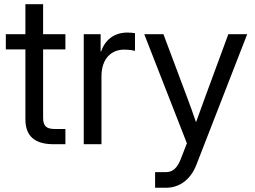

<svg xmlns="http://www.w3.org/2000/svg" viewBox="-20 -676 1193 900"><path d="M99.1 -656.2V-515.6H7.3V-444.3H99.1V-116.2C99.1 -38.6 142.6 0 231 0H286.6V-71.3H238.8C196.3 -71.3 182.1 -85 182.1 -125V-444.3H286.6V-515.6H182.1V-656.2Z M372.6 0H455.6V-317.4C455.6 -404.8 504.9 -443.4 562 -443.4C585.9 -443.4 606 -439.5 612.8 -437.5V-520.5C606 -521.5 592.8 -523.4 577.6 -523.4C513.2 -523.4 472.7 -487.8 453.6 -434.6H451.7V-515.6H372.6Z M707 204.1H757.8C822.8 204.1 874 165 900.9 95.7L1138.7 -515.6H1050.3L940.9 -218.8C926.8 -180.2 912.6 -141.6 898.9 -103C885.7 -141.6 872.1 -180.2 857.4 -218.8L746.1 -515.6H656.2L856 -4.4L827.6 68.8C811 111.8 789.6 130.9 757.8 130.9H707Z"/></svg>

Font: Raveo Display Display
Style: Regular
Weight: 400
Designer: Jakub Foglar, Rasmus Andersson (Inter)
Foundry: Jakubfoglar.com
Version: Version 1.100;Glyphs 3.2.3 (3260)